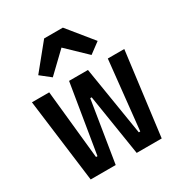

<svg xmlns="http://www.w3.org/2000/svg" viewBox="-182 -905 964 1030"><g transform="rotate(-30 300.0 -390.0)"><path d="M358 -780 484 -625 418 -576 298 -691 178 -576 116 -625 242 -780ZM14 -516H121L165 -90H174L244 -516H361L430 -90H439L484 -516H586L520 0H365L305 -379H296L235 0H80Z"/></g></svg>

Font: IBM Plex Mono SmBld
Style: Regular
Weight: 600
Monospace: yes
Designer: Mike Abbink, Paul van der Laan, Pieter van Rosmalen
Foundry: Bold Monday
Version: Version 2.3